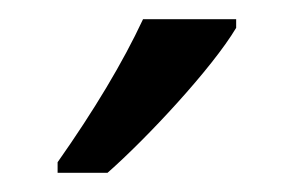

<svg xmlns="http://www.w3.org/2000/svg" viewBox="-20 -786 306 200"><path d="M226 -757V-766H129C108 -721 78 -671 40 -617V-606H92C133 -642 201 -715 226 -757Z"/></svg>

Font: Noto Sans Gujarati UI ExtraCondensed
Style: Regular
Weight: 400
Width: 2
Designer: Jelle Bosma - Monotype Design Team, Universal Thirst
Foundry: Monotype Imaging Inc.
Version: Version 2.106